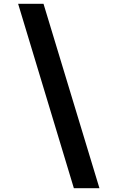

<svg xmlns="http://www.w3.org/2000/svg" viewBox="-20 -843 616 1006"><path d="M367 143H501L208 -823H75Z"/></svg>

Font: Iosevka Sparkle Oblique
Style: Bold
Weight: 700
Italic angle: -9°
Designer: Belleve Invis
Foundry: Belleve Invis
Version: Version 4.5.0; ttfautohint (v1.8.3)